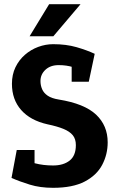

<svg xmlns="http://www.w3.org/2000/svg" viewBox="-20 -887 569 917"><path d="M494.3 -207.3Q494.3 -149.3 468 -99.5Q441.7 -49.7 384.3 -19.8Q327 10 233.7 10V-96.7Q282.7 -96.7 312.5 -120Q342.3 -143.3 342.3 -194Q342.3 -223.3 327.5 -241.3Q312.7 -259.3 282.8 -271.5Q253 -283.7 207 -293.3Q125 -311.7 81 -361.7Q37 -411.7 37 -486.7Q37 -530.7 53.8 -565.7Q70.7 -600.7 99 -625.3Q127.3 -650 162.5 -663Q197.7 -676 233.7 -676L260.3 -576Q220.7 -576 197 -553.8Q173.3 -531.7 173.3 -500Q173.3 -479.3 181.2 -461Q189 -442.7 208 -429.8Q227 -417 260.3 -411.7Q383 -392 438.7 -339.7Q494.3 -287.3 494.3 -207.3ZM260.3 -576 233.7 -676Q296 -676 345.7 -661.7Q395.3 -647.3 432.3 -630L403.3 -538Q360.7 -556.3 329.2 -566.2Q297.7 -576 260.3 -576ZM233.7 -96.7V10Q171.3 10 122.2 -5.2Q73 -20.3 35 -37.3L64 -136Q107 -117.7 146.7 -107.2Q186.3 -96.7 233.7 -96.7ZM145 -170.7V-37.3H35L60 -170.7ZM322.3 -496.7V-630H432.3L404 -496.7ZM364.7 -867 234.7 -713.7H121.3L214.7 -867Z"/></svg>

Font: Epunda Slab Light
Style: Regular
Weight: 300
Designer: Simon Atzbach
Foundry: typofactur
Version: Version 1.102